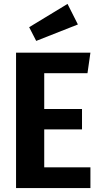

<svg xmlns="http://www.w3.org/2000/svg" viewBox="-20 -961 515 981"><path d="M427 -587H206V-404H399V-300H206V-106H442V0H62V-692H442ZM378 -836 165 -752 129 -822 325 -941Z"/></svg>

Font: Fira Sans Condensed SemiBold
Style: Regular
Weight: 600
Width: 3
Designer: bBox Type GmbH & Carrois Corporate GbR & Edenspiekermann AG
Foundry: bBox Type GmbH & Carrois Corporate GbR & Edenspiekermann AG
Version: Version 4.301